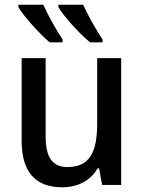

<svg xmlns="http://www.w3.org/2000/svg" viewBox="-20 -786 611 816"><path d="M333 -766H228V-756C248 -720 318 -642 363 -606H416V-618C388 -659 352 -725 333 -766ZM164 -766H58V-756C79 -719 148 -642 191 -606H246V-618C218 -660 185 -720 164 -766ZM495 -539H393V-263C393 -141 363 -76 266 -76C203 -76 174 -118 174 -205V-539H72V-187C72 -56 130 10 245 10C307 10 364 -16 395 -71H401L414 0H495Z"/></svg>

Font: Noto Sans SemiCondensed Medium
Style: Regular
Weight: 500
Width: 4
Designer: Monotype Design Team
Foundry: Monotype Imaging Inc.
Version: Version 2.013